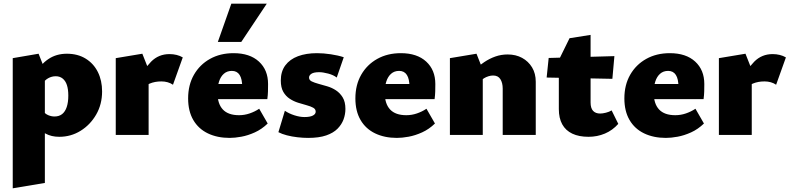

<svg xmlns="http://www.w3.org/2000/svg" viewBox="-20 -731 4278 1040"><path d="M301 10Q258 10 226.5 -7.5Q195 -25 176 -53L212 -132Q223 -115 240.5 -107.5Q258 -100 275 -100Q300 -100 316.5 -113Q333 -126 341.5 -151.5Q350 -177 350 -213Q350 -247 342.5 -270Q335 -293 319.5 -305.5Q304 -318 282 -318Q260 -318 240.5 -307Q221 -296 205 -271L159 -320Q199 -382 242 -411Q285 -440 342 -440Q401 -440 444 -413.5Q487 -387 510 -341Q533 -295 533 -236Q533 -166 501 -110.5Q469 -55 416.5 -22.5Q364 10 301 10ZM49 289V-416L189 -440L223 -354V260Z M607 0V-416L751 -440L785 -354V0ZM745 -244 723 -283Q758 -356 798.5 -397Q839 -438 898 -438Q918 -438 936.5 -433.5Q955 -429 970 -420L917 -272Q904 -281 888 -285.5Q872 -290 854 -290Q819 -290 791.5 -278.5Q764 -267 745 -244Z M1224 16Q1157 16 1106 -8.5Q1055 -33 1027 -81Q999 -129 999 -198Q999 -271 1030.5 -326Q1062 -381 1117.5 -412Q1173 -443 1245 -443Q1333 -443 1382.5 -397.5Q1432 -352 1432 -276Q1432 -256 1431.5 -236Q1431 -216 1428 -194H1292V-260Q1292 -303 1278 -325Q1264 -347 1236 -347Q1210 -347 1192.5 -331.5Q1175 -316 1166.5 -289.5Q1158 -263 1158 -229Q1158 -169 1187 -138Q1216 -107 1275 -107Q1304 -107 1332 -116.5Q1360 -126 1384 -142L1430 -62Q1398 -31 1360.5 -14Q1323 3 1287.5 9.5Q1252 16 1224 16ZM1079 -194 1099 -276H1423V-194ZM1160 -504 1233 -711H1425L1287 -504Z M1649 16Q1622 16 1591.5 12.5Q1561 9 1534 2Q1507 -5 1488 -15L1523 -131Q1545 -116 1574.5 -106.5Q1604 -97 1629 -97Q1659 -97 1674.5 -105Q1690 -113 1690 -126Q1690 -140 1676.5 -147.5Q1663 -155 1641 -161Q1619 -167 1595 -174.5Q1571 -182 1549.5 -196Q1528 -210 1514.5 -233.5Q1501 -257 1501 -295Q1501 -344 1525.5 -377Q1550 -410 1594 -426.5Q1638 -443 1697 -443Q1732 -443 1772 -437Q1812 -431 1842 -421L1804 -311Q1786 -325 1757.5 -332.5Q1729 -340 1709 -340Q1680 -340 1667 -331.5Q1654 -323 1654 -311Q1654 -297 1668.5 -290Q1683 -283 1705 -277Q1727 -271 1752.5 -263.5Q1778 -256 1800 -241.5Q1822 -227 1836.5 -203Q1851 -179 1851 -141Q1851 -112 1841 -84.5Q1831 -57 1808.5 -34Q1786 -11 1747 2.5Q1708 16 1649 16Z M2130 16Q2063 16 2012 -8.5Q1961 -33 1933 -81Q1905 -129 1905 -198Q1905 -271 1936.5 -326Q1968 -381 2023.5 -412Q2079 -443 2151 -443Q2239 -443 2288.5 -397.5Q2338 -352 2338 -276Q2338 -256 2337.5 -236Q2337 -216 2334 -194H2198V-260Q2198 -303 2184 -325Q2170 -347 2142 -347Q2116 -347 2098.5 -331.5Q2081 -316 2072.5 -289.5Q2064 -263 2064 -229Q2064 -169 2093 -138Q2122 -107 2181 -107Q2210 -107 2238 -116.5Q2266 -126 2290 -142L2336 -62Q2304 -31 2266.5 -14Q2229 3 2193.5 9.5Q2158 16 2130 16ZM1985 -194 2005 -276H2329V-194Z M2703 0V-251Q2703 -282 2690.5 -302Q2678 -322 2651 -322Q2639 -322 2626 -318Q2613 -314 2601.5 -307Q2590 -300 2582 -289L2543 -349Q2574 -375 2603 -394.5Q2632 -414 2663.5 -425Q2695 -436 2730 -436Q2774 -436 2808 -417.5Q2842 -399 2862 -366Q2882 -333 2882 -288V0ZM2417 0V-416L2561 -440L2595 -354V0Z M3168 10Q3116 10 3080 -7Q3044 -24 3025.5 -57.5Q3007 -91 3007 -140V-406L3065 -524L3179 -542V-176Q3179 -145 3192.5 -130.5Q3206 -116 3231 -116Q3244 -116 3262 -120.5Q3280 -125 3293 -133L3329 -60Q3298 -25 3256.5 -7.5Q3215 10 3168 10ZM3297 -304 2941 -311 2952 -417 3308 -427Z M3587 16Q3520 16 3469 -8.5Q3418 -33 3390 -81Q3362 -129 3362 -198Q3362 -271 3393.5 -326Q3425 -381 3480.5 -412Q3536 -443 3608 -443Q3696 -443 3745.5 -397.5Q3795 -352 3795 -276Q3795 -256 3794.5 -236Q3794 -216 3791 -194H3655V-260Q3655 -303 3641 -325Q3627 -347 3599 -347Q3573 -347 3555.5 -331.5Q3538 -316 3529.5 -289.5Q3521 -263 3521 -229Q3521 -169 3550 -138Q3579 -107 3638 -107Q3667 -107 3695 -116.5Q3723 -126 3747 -142L3793 -62Q3761 -31 3723.5 -14Q3686 3 3650.5 9.5Q3615 16 3587 16ZM3442 -194 3462 -276H3786V-194Z M3874 0V-416L4018 -440L4052 -354V0ZM4012 -244 3990 -283Q4025 -356 4065.5 -397Q4106 -438 4165 -438Q4185 -438 4203.5 -433.5Q4222 -429 4237 -420L4184 -272Q4171 -281 4155 -285.5Q4139 -290 4121 -290Q4086 -290 4058.5 -278.5Q4031 -267 4012 -244Z"/></svg>

Font: Ysabeau Office Black
Style: Regular
Weight: 900
Designer: Christian Thalmann (Catharsis Fonts)
Version: Version 2.001;gftools[0.9.30]; featfreeze: tnum,lnum,ss02